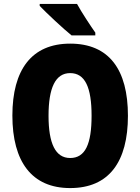

<svg xmlns="http://www.w3.org/2000/svg" viewBox="-20 -1013 714 977"><path d="M372 -993H182V-983C214 -949 305 -864 344 -833H465V-847C443 -878 394 -952 372 -993ZM631 -424C631 -659 535 -791 337 -791C141 -791 43 -658 43 -425C43 -190 142 -56 337 -56C535 -56 631 -190 631 -424ZM227 -424C227 -566 262 -641 337 -641C413 -641 446 -568 446 -424C446 -280 414 -209 337 -209C262 -209 227 -283 227 -424Z"/></svg>

Font: Noto Sans Malayalam UI Condensed Black
Style: Regular
Weight: 900
Width: 3
Designer: Jelle Bosma - Monotype Design Team
Foundry: Monotype Imaging Inc.
Version: Version 2.104